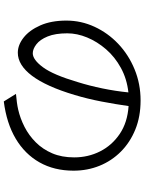

<svg xmlns="http://www.w3.org/2000/svg" viewBox="109 -862 781 1040"><g transform="rotate(90 500.0 -342.5)"><path d="M481 -647Q408 -639 348.5 -606.5Q289 -574 247.5 -526Q206 -478 183.5 -423.5Q161 -369 161 -316Q161 -251 178 -209.5Q195 -168 220.5 -148.5Q246 -129 269 -129Q304 -129 345 -184.5Q386 -240 425 -372Q445 -436 459.5 -506.5Q474 -577 481 -647ZM555 -648Q545 -577 530.5 -501.5Q516 -426 495 -356Q449 -202 391 -125Q333 -48 266 -48Q224 -48 184 -79.5Q144 -111 118 -170Q92 -229 92 -311Q92 -391 125.5 -463.5Q159 -536 218 -592Q277 -648 356 -680.5Q435 -713 525 -713Q612 -713 682 -684.5Q752 -656 802 -606Q852 -556 878.5 -490.5Q905 -425 905 -350Q905 -245 860 -165.5Q815 -86 731.5 -36.5Q648 13 530 28L489 -38Q512 -40 534.5 -43Q557 -46 574 -50Q622 -61 668 -84.5Q714 -108 751.5 -145.5Q789 -183 811 -234.5Q833 -286 833 -353Q833 -429 800.5 -493.5Q768 -558 706 -600Q644 -642 555 -648Z"/></g></svg>

Font: Source Han Sans SC Normal
Style: Regular
Weight: 350
Designer: Ryoko NISHIZUKA 西塚涼子 (kana, bopomofo & ideographs); Paul D. Hunt (Latin, Greek & Cyrillic); Sandoll Communications 산돌커뮤니
Foundry: Adobe
Version: Version 2.004;hotconv 1.0.118;makeotfexe 2.5.65603